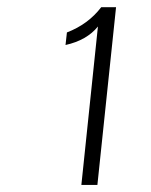

<svg xmlns="http://www.w3.org/2000/svg" viewBox="-20 -880 424 538"><path d="M208 -361.8 254.4 -805.7Q223.1 -767.1 163.6 -753.9L167.5 -789.1Q227.1 -812 263.7 -859.9H305.2L252.9 -361.8Z"/></svg>

Font: Oswald
Style: Extra-Light
Weight: 200
Designer: Vernon Adams
Foundry: Vernon Adams
Version: 3.0; ttfautohint (v0.94.23-7a4d-dirty) -l 8 -r 50 -G 200 -x 